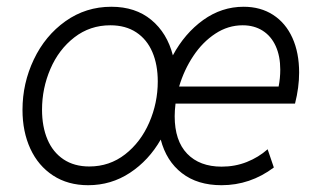

<svg xmlns="http://www.w3.org/2000/svg" viewBox="-20 -543 949 571"><path d="M46.9 -216.3Q46.9 -295.4 80.6 -366.2Q114.3 -437 174.8 -480Q235.4 -522.9 311 -522.9Q382.8 -522.9 429.9 -483.9Q477.1 -444.8 494.1 -378.4Q529.3 -443.8 584.2 -483.4Q639.2 -522.9 704.6 -522.9Q754.9 -522.9 792.2 -498.8Q829.6 -474.6 849.6 -430.4Q869.6 -386.2 869.6 -327.1Q869.6 -283.2 857.4 -234.9H502Q499.5 -213.9 499.5 -197.3Q499.5 -124.5 536.6 -85.9Q573.7 -47.4 639.2 -47.4Q679.2 -47.4 714.1 -61.3Q749 -75.2 775.9 -99.1L794.4 -44.9Q724.1 7.8 638.7 7.8Q567.4 7.8 521 -28.1Q474.6 -64 458 -127.9Q422.4 -65.9 366.5 -29.1Q310.5 7.8 242.2 7.8Q182.1 7.8 137.9 -21Q93.8 -49.8 70.3 -100.6Q46.9 -151.4 46.9 -216.3ZM449.2 -300.8Q449.2 -350.6 433.1 -388.2Q417 -425.8 385.3 -446.8Q353.5 -467.8 308.1 -467.8Q247.6 -467.8 201.2 -431.9Q154.8 -396 129.9 -338.1Q105 -280.3 105 -216.8Q105 -166.5 121.1 -128.4Q137.2 -90.3 168.9 -69.1Q200.7 -47.9 245.6 -47.9Q305.7 -47.9 352.1 -84Q398.4 -120.1 423.8 -178.5Q449.2 -236.8 449.2 -300.8ZM808.6 -285.6Q813.5 -310.5 813.5 -335.9Q813.5 -376 800 -405.8Q786.6 -435.5 761.2 -451.7Q735.8 -467.8 701.7 -467.8Q658.2 -467.8 620.4 -442.9Q582.5 -418 554.9 -376.5Q527.3 -335 512.7 -285.6Z"/></svg>

Font: Reddit Sans Chocolate Light
Style: Italic
Weight: 300
Italic angle: -11.25°
Designer: Stephen Hutchings
Version: Version 1.013